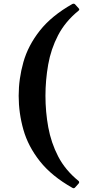

<svg xmlns="http://www.w3.org/2000/svg" viewBox="-20 -865 470 1018"><path d="M379 128Q373 136 364 131Q254 69 191.5 -10Q129 -89 104 -177.5Q79 -266 79 -357Q79 -447 104 -535.5Q129 -624 191.5 -703Q254 -782 364 -844Q373 -848 379 -841L397 -821Q404 -814 396 -808Q326 -751 288 -678Q250 -605 235.5 -522.5Q221 -440 221 -357Q221 -272 236 -190Q251 -108 288.5 -35.5Q326 37 396 94Q403 100 397 108Z"/></svg>

Font: Hahmlet
Style: Bold
Weight: 700
Designer: Minjoo Ham & Mark Frömberg
Foundry: hypertype
Version: Version 1.002; ttfautohint (v1.8.3)